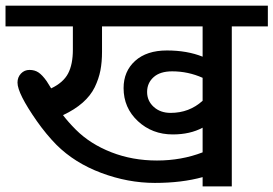

<svg xmlns="http://www.w3.org/2000/svg" viewBox="-35 -669 981 689"><path d="M577.4 -263.9Q644.1 -263.9 692.1 -307.4V-389.8Q640 -413 582.9 -413Q539.4 -413 516.2 -392.1Q492.9 -371.1 492.9 -339Q492.9 -306.9 516.7 -285.4Q540.4 -263.9 577.4 -263.9ZM692.1 0V-33.4Q617.3 -12.6 520.7 -12.6Q424.2 -12.6 328.4 -48.5Q232.6 -84.4 167.3 -149.6Q130.9 -186.6 97.1 -234.6Q27.8 -333.7 27.8 -372.6Q27.8 -391.8 40.2 -405Q52.6 -418.1 71 -418.1Q89.5 -418.1 103.1 -409Q116.8 -399.9 132.5 -377.7L148.6 -351.9Q192.1 -372.6 209.3 -405.2Q226.5 -437.8 226.5 -490.9V-574.3H-15.2V-648.6H926.2V-574.3H796.8V0ZM692.1 -122.3V-210.8Q647.1 -186.6 584.9 -186.6Q511.1 -186.6 459.8 -234.3Q408.5 -282.1 408.5 -352.9Q408.5 -413 449.9 -450.5Q491.4 -487.9 564 -487.9Q636.5 -487.9 692.1 -465.6V-574.3H331.1V-483.3Q331.1 -445.9 325.3 -416.1Q319.5 -386.2 304.9 -355.9Q275 -295.2 191.1 -255.8Q209.8 -231 237.1 -203.7Q288.7 -152.2 364.5 -122.6Q440.3 -93 528.3 -93Q616.3 -93 692.1 -122.3Z"/></svg>

Font: Khula Semibold
Style: Regular
Weight: 600
Designer: Erin McLaughlin, Steve Matteson
Version: Version 1.000;PS 1.0;hotconv 1.0.72;makeotf.lib2.5.5900; ttf